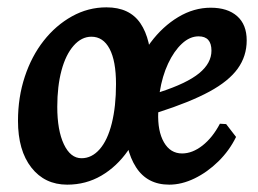

<svg xmlns="http://www.w3.org/2000/svg" viewBox="-20 -491 703 523"><path d="M163 12Q102 12 65.5 -34.5Q29 -81 29 -162Q29 -226 47.5 -282Q66 -338 99 -380Q132 -422 176 -446.5Q220 -471 270 -471Q333 -471 362.5 -427.5Q392 -384 392 -305Q392 -239 375.5 -181.5Q359 -124 328.5 -80.5Q298 -37 256 -12.5Q214 12 163 12ZM202 -60Q230 -60 251.5 -84.5Q273 -109 284.5 -155Q296 -201 296 -262Q296 -325 278.5 -358Q261 -391 229 -391Q202 -391 180.5 -366.5Q159 -342 147.5 -299Q136 -256 136 -200Q136 -136 154 -98Q172 -60 202 -60ZM441 12Q381 12 350.5 -35.5Q320 -83 320 -163Q320 -222 339 -277Q358 -332 390.5 -375.5Q423 -419 465.5 -444.5Q508 -470 554 -470Q600 -470 626 -447Q652 -424 652 -381Q652 -338 627.5 -304Q603 -270 550.5 -241.5Q498 -213 411 -185Q409 -134 426.5 -103.5Q444 -73 476 -73Q504 -73 531.5 -94.5Q559 -116 579 -154L596 -153L623 -118Q605 -81 575 -51.5Q545 -22 510 -5Q475 12 441 12ZM415 -240Q489 -264 522.5 -291.5Q556 -319 556 -353Q556 -392 521 -392Q497 -392 475.5 -372Q454 -352 438 -318Q422 -284 415 -240Z"/></svg>

Font: Alegreya SemiBold
Style: Italic
Weight: 600
Italic angle: -7°
Designer: Juan Pablo del Peral
Foundry: Huerta Tipografica
Version: Version 2.009